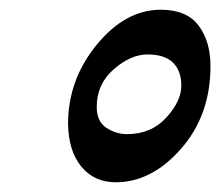

<svg xmlns="http://www.w3.org/2000/svg" viewBox="-20 -606 453 395"><path d="M120 -351Q120 -442 179 -514Q238 -586 311 -586Q364 -586 388.5 -553.5Q413 -521 413 -470Q413 -369 352.5 -300Q292 -231 218 -231Q174 -231 147.5 -263Q121 -295 120 -351ZM179 -386Q179 -356 199 -343Q219 -330 241 -330Q291 -330 322 -364Q353 -398 353 -429.5Q353 -461 335.5 -477.5Q318 -494 283.5 -494Q249 -494 214 -463.5Q179 -433 179 -386Z"/></svg>

Font: Clara
Style: Regular
Weight: 400
Designer: Proyecto DEMO
Foundry: Proyecto DEMO
Version: Version 1.002